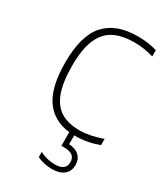

<svg xmlns="http://www.w3.org/2000/svg" viewBox="-187 -628 786 909"><g transform="rotate(30 206.5 -174.0)"><path d="M90 -272Q90 -181.5 110.5 -127Q131 -72.5 171 -48.2Q211 -24 272.5 -24Q328 -24 396.5 -48.5V-14.5Q332.5 9 269 9H263.5V57Q300 59.5 319.5 78Q339 96.5 339 128.5Q339 162 315.8 181Q292.5 200 251 200Q229.5 200 207.2 195Q185 190 169.5 181.5V153.5Q208.5 174 252.5 174Q311.5 174 311.5 128.5Q311.5 82 251.5 82H235.5V7.5Q146 -2.5 100 -69.5Q54 -136.5 54 -270Q54 -416 113.5 -482Q173 -548 291.5 -548Q348.5 -548 396.5 -533.5V-499.5Q343.5 -515 292.5 -515Q223 -515 178.8 -491.5Q134.5 -468 112.2 -414.5Q90 -361 90 -272Z"/></g></svg>

Font: Encode Sans Thin
Style: Regular
Weight: 250
Designer: Multiple Designers
Foundry: Impallari Type
Version: Version 2.000